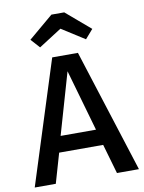

<svg xmlns="http://www.w3.org/2000/svg" viewBox="-101 -1016 816 1086"><g transform="rotate(-10 307.5 -473.5)"><path d="M431.8 -170.3H179L129.7 0H8.7L233.8 -707.7H381.5L607.2 0H481ZM203.6 -262.1H406.7L305.6 -615.4ZM345.1 -946.7 485.1 -827.2 440 -775.4 307.7 -859.5 176.4 -775.4 129.7 -827.2 271.3 -946.7Z"/></g></svg>

Font: Fira Code Medium
Style: Regular
Weight: 500
Designer: Carrois Corporate, Edenspiekermann AG, Nikita Prokopov
Foundry: Carrois Corporate, Edenspiekermann AG, Nikita Prokopov
Version: Version 6.002